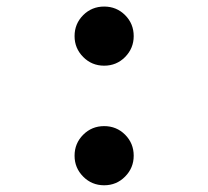

<svg xmlns="http://www.w3.org/2000/svg" viewBox="-20 -547 626 577"><path d="M293 -349.6Q255.9 -349.6 230 -375.7Q204.1 -401.8 204.1 -438.4Q204.1 -475.6 230 -501.5Q255.9 -527.3 293 -527.3Q330.2 -527.3 356 -501.5Q381.8 -475.7 381.8 -438.5Q381.8 -401.9 356 -375.7Q330.2 -349.6 293 -349.6ZM293 9.8Q255.9 9.8 230 -16.3Q204.1 -42.4 204.1 -79Q204.1 -116.2 230 -142.1Q255.9 -168 293 -168Q330.2 -168 356 -142.2Q381.8 -116.3 381.8 -79.1Q381.8 -42.5 356 -16.4Q330.2 9.8 293 9.8Z"/></svg>

Font: Cascadia Mono
Style: Regular
Weight: 400
Monospace: yes
Designer: Aaron Bell
Foundry: Saja Typeworks
Version: Version 2404.023